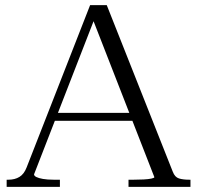

<svg xmlns="http://www.w3.org/2000/svg" viewBox="-20 -730 771 750"><path d="M185 -289H519V-258H176ZM335 -674 354 -669 113 -49Q113 -43 122 -38.5Q131 -34 148 -31Q165 -28 190 -28H214V0H6V-28H13Q38 -28 56 -39Q74 -50 84 -76L332 -710H397L655 -59Q663 -38 679 -33Q695 -28 719 -28H724V0H482V-28H502Q523 -28 541.5 -29Q560 -30 571.5 -32.5Q583 -35 583 -38Z"/></svg>

Font: Roboto Serif 120pt Expanded Light
Style: Regular
Weight: 300
Width: 7
Designer: Greg Gazdowicz
Foundry: Commercial Type
Version: Version 1.008